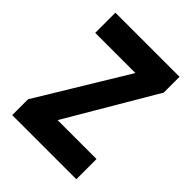

<svg xmlns="http://www.w3.org/2000/svg" viewBox="-164 -635 723 723"><g transform="rotate(45 197.0 -274.0)"><path d="M25.5 0V-84.5L268.5 -484.5L293.5 -440H27.5V-547.5H369V-463.5L133.5 -63L107.5 -107.5H367V0Z"/></g></svg>

Font: Mohave SemiBold
Style: Regular
Weight: 600
Designer: Gumpita Rahayu
Foundry: Tokotype
Version: Version 2.003